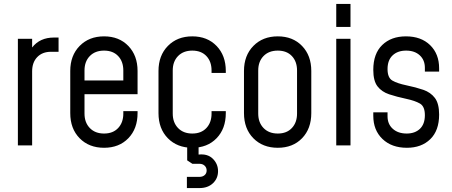

<svg xmlns="http://www.w3.org/2000/svg" viewBox="-20 -740 2299 977"><path d="M71 0V-542.5H143.5V-498.5Q183 -549 254.5 -549H278V-476.5H239.5Q195.5 -476.5 169.5 -449.5Q143.5 -422.5 143.5 -377V0Z M509.5 12Q433 12 385.2 -36.5Q337.5 -85 337.5 -164.5V-379Q337.5 -457.5 385.2 -506.2Q433 -555 509.5 -555Q586 -555 633 -506.2Q680 -457.5 680 -379V-260.5H410V-162Q410 -116.5 437 -88.5Q464 -60.5 509.5 -60.5Q555 -60.5 581.2 -88.5Q607.5 -116.5 607.5 -162V-174.5H680V-164.5Q680 -85 633 -36.5Q586 12 509.5 12ZM509.5 -482.5Q464 -482.5 437 -454.8Q410 -427 410 -381.5V-330.5H607.5V-381.5Q607.5 -427 581.2 -454.8Q555 -482.5 509.5 -482.5Z M958.5 12Q882 12 834.2 -36.5Q786.5 -85 786.5 -164.5V-379Q786.5 -457.5 834.2 -506.2Q882 -555 958.5 -555Q1035 -555 1082 -506.2Q1129 -457.5 1129 -379V-369H1056.5V-381.5Q1056.5 -427 1030.2 -454.8Q1004 -482.5 958.5 -482.5Q913 -482.5 886 -454.8Q859 -427 859 -381.5V-162Q859 -116.5 886 -88.5Q913 -60.5 958.5 -60.5Q1004 -60.5 1030.2 -88.5Q1056.5 -116.5 1056.5 -162V-174.5H1129V-164.5Q1129 -85 1082 -36.5Q1035 12 958.5 12ZM931 217V160H995Q1011 160 1021.2 151.2Q1031.5 142.5 1031.5 127.5Q1031.5 112.5 1021.2 103Q1011 93.5 995 93.5H959L932.5 76V-18.5H990.5V46.5Q1036.5 41.5 1063 67.8Q1089.5 94 1089.5 131Q1089.5 168 1063.5 192.5Q1037.5 217 995 217Z M1393.5 12Q1317 12 1269.2 -36.5Q1221.5 -85 1221.5 -164.5V-379Q1221.5 -457.5 1269.2 -506.2Q1317 -555 1393.5 -555Q1470 -555 1517 -506.2Q1564 -457.5 1564 -379V-164.5Q1564 -85 1517 -36.5Q1470 12 1393.5 12ZM1393.5 -60.5Q1439 -60.5 1465.2 -88.5Q1491.5 -116.5 1491.5 -162V-381.5Q1491.5 -427 1465.2 -454.8Q1439 -482.5 1393.5 -482.5Q1348 -482.5 1321 -454.8Q1294 -427 1294 -381.5V-162Q1294 -116.5 1321 -88.5Q1348 -60.5 1393.5 -60.5Z M1691 -603V-720H1763.5V-603ZM1691 0V-542.5H1763.5V0Z M2050.5 12Q1973 12 1926.2 -32.8Q1879.5 -77.5 1879.5 -151V-168.5H1952V-148Q1952 -108.5 1978.8 -84.5Q2005.5 -60.5 2049.5 -60.5Q2091.5 -60.5 2116.8 -84.5Q2142 -108.5 2142 -154Q2142 -198.5 2117 -213Q2092 -227.5 2047.5 -237Q1998 -247.5 1960 -260.2Q1922 -273 1900.8 -300.8Q1879.5 -328.5 1879.5 -384.5Q1879.5 -467 1925 -511Q1970.5 -555 2045.5 -555Q2123 -555 2168.8 -510.2Q2214.5 -465.5 2214.5 -392.5V-375.5H2142V-395Q2142 -434.5 2116 -458.5Q2090 -482.5 2046.5 -482.5Q2003.5 -482.5 1977.8 -458.2Q1952 -434 1952 -388.5Q1952 -344 1977 -329.8Q2002 -315.5 2047.5 -306Q2096 -296 2133.8 -283Q2171.5 -270 2193 -241.5Q2214.5 -213 2214.5 -157Q2214.5 -75.5 2169.5 -31.8Q2124.5 12 2050.5 12Z"/></svg>

Font: Mohave
Style: Regular
Weight: 400
Designer: Gumpita Rahayu
Foundry: Tokotype
Version: Version 2.003; ttfautohint (v1.8.3)